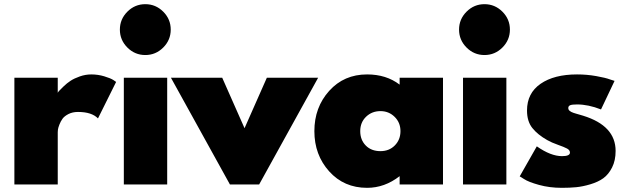

<svg xmlns="http://www.w3.org/2000/svg" viewBox="-20 -885 2994 921"><path d="M49 -512H257V-440Q259 -444 264 -449.5Q269 -455 285 -470.5Q301 -486 318.5 -497.5Q336 -509 363 -518.5Q390 -528 418 -528Q450 -528 480 -519Q510 -510 524 -501L537 -492L450 -317Q420 -348 354 -348Q328 -348 308.5 -338Q289 -328 280 -315.5Q271 -303 265 -287.5Q259 -272 258 -264Q257 -256 257 -251V0H49Z M574 -512H782V0H574ZM591 -829Q627 -865 677 -865Q727 -865 763 -829Q799 -793 799 -743Q799 -693 763 -657Q727 -621 677 -621Q627 -621 591 -657Q555 -693 555 -743Q555 -793 591 -829Z M800 -512H1046L1153 -270L1260 -512H1506L1223 0H1083Z M1741 -528Q1833 -528 1897 -479V-512H2105V0H1897V-40Q1825 16 1741 16Q1630 16 1559 -63Q1488 -142 1488 -256Q1488 -370 1559 -449Q1630 -528 1741 -528ZM1805 -160Q1847 -160 1874 -187.5Q1901 -215 1901 -256Q1901 -297 1873 -324.5Q1845 -352 1805 -352Q1764 -352 1736 -325Q1708 -298 1708 -256Q1708 -214 1734.5 -187Q1761 -160 1805 -160Z M2201 -512H2409V0H2201ZM2218 -829Q2254 -865 2304 -865Q2354 -865 2390 -829Q2426 -793 2426 -743Q2426 -693 2390 -657Q2354 -621 2304 -621Q2254 -621 2218 -657Q2182 -693 2182 -743Q2182 -793 2218 -829Z M2748 -528Q2795 -528 2840 -520Q2885 -512 2906 -504L2928 -497L2863 -360Q2802 -384 2748 -384Q2723 -384 2714.5 -380Q2706 -376 2706 -367Q2706 -363 2707.5 -359.5Q2709 -356 2713 -353Q2717 -350 2720.5 -348Q2724 -346 2731.5 -343.5Q2739 -341 2744.5 -339.5Q2750 -338 2760 -335Q2770 -332 2777 -330Q2933 -282 2933 -161Q2933 -115 2916 -81.5Q2899 -48 2874 -30Q2849 -12 2812 -1Q2775 10 2744 13Q2713 16 2675 16Q2616 16 2565.5 2Q2515 -12 2494 -26L2473 -39L2555 -183Q2622 -136 2676 -136Q2714 -136 2714 -153Q2714 -165 2700 -172.5Q2686 -180 2656 -190.5Q2626 -201 2605 -213Q2559 -239 2533.5 -271Q2508 -303 2508 -355Q2508 -438 2573 -483Q2638 -528 2748 -528Z"/></svg>

Font: Spartan MB
Style: Regular
Weight: 900
Designer: Matt Bailey
Foundry: Matt Bailey
Version: Version 001.001